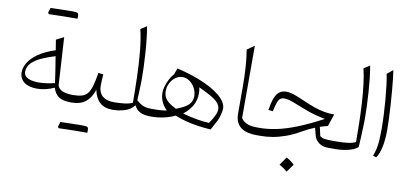

<svg xmlns="http://www.w3.org/2000/svg" viewBox="-86 -1047 3413 1601"><g transform="rotate(10 1620.5 -246.5)"><path d="M338.9 -357.9Q350.6 -285.2 358.4 -235.6Q366.2 -186 373 -135.7Q347.7 -129.4 310.3 -123.3Q272.9 -117.2 232.9 -117.2Q203.6 -117.2 175.5 -123.5Q147.5 -129.9 129.4 -144.8Q111.3 -159.7 111.3 -186Q111.3 -230 142.6 -261.5Q173.8 -293 225.8 -316.2Q277.8 -339.4 338.9 -357.9ZM331.5 -406.7Q241.7 -377.4 187 -338.6Q132.3 -299.8 107.7 -257.8Q83 -215.8 83 -176.8Q83 -125 121.8 -94.5Q160.6 -64 231.4 -64Q303.2 -64 377.9 -97.7Q393.1 -47.4 427.5 -23.7Q461.9 0 534.2 0H534.7V-64H534.2Q483.4 -64 448.7 -77.9Q414.1 -91.8 405.8 -123.5L381.8 -526.4L317.4 -494.1ZM415 -696.8Q430.7 -696.8 440.4 -696.8Q450.2 -696.8 455.8 -696.8Q461.4 -696.8 464.4 -696.8Q464.8 -703.1 464.8 -710.9Q464.8 -718.8 464.8 -723.6Q464.8 -740.7 454.6 -745.6Q444.3 -750.5 409.7 -750.5Q377 -743.2 344.2 -735.1Q311.5 -727.1 279.1 -719Q246.6 -710.9 214.4 -702.6Q216.8 -700.2 219 -697.8Q221.2 -695.3 223.6 -692.9Q253.9 -693.8 285.9 -694.8Q317.9 -695.8 350.3 -696.3Q382.8 -696.8 415 -696.8ZM223.6 -692.9Q254.9 -702.1 285.9 -711.4Q316.9 -720.7 347.9 -730.7Q378.9 -740.7 409.7 -750.5Q400.9 -750.5 381.8 -750.2Q362.8 -750 337.4 -749.3Q312 -748.5 283.4 -748Q254.9 -747.6 227.5 -746.6Q224.1 -735.8 220.9 -725.1Q217.8 -714.4 214.4 -702.6Q216.8 -700.2 219 -697.8Q221.2 -695.3 223.6 -692.9Z M660.6 225.6Q676.3 225.6 686 225.6Q695.8 225.6 701.4 225.6Q707 225.6 710 225.6Q710.4 219.2 710.4 211.4Q710.4 203.6 710.4 198.7Q710.4 181.6 700.2 176.8Q689.9 171.9 655.3 171.9Q622.6 179.2 589.8 187.3Q557.1 195.3 524.7 203.4Q492.2 211.4 460 219.7Q462.4 222.2 464.6 224.6Q466.8 227.1 469.2 229.5Q499.5 228.5 531.5 227.5Q563.5 226.6 595.9 226.1Q628.4 225.6 660.6 225.6ZM469.2 229.5Q500.5 220.2 531.5 210.9Q562.5 201.7 593.5 191.7Q624.5 181.6 655.3 171.9Q646.5 171.9 627.4 172.1Q608.4 172.4 583 173.1Q557.6 173.8 529.1 174.3Q500.5 174.8 473.1 175.8Q469.7 186.5 466.6 197.3Q463.4 208 460 219.7Q462.4 222.2 464.6 224.6Q466.8 227.1 469.2 229.5ZM534.7 0Q610.4 0 655 -35.6Q699.7 -71.3 721.7 -140.6Q736.8 -69.8 776.1 -34.9Q815.4 0 883.8 0H884.3V-64H883.8Q818.4 -64 785.2 -95Q752 -126 752 -179.7Q752 -199.2 753.2 -223.9Q754.4 -248.5 756.8 -277.3L714.4 -282.2Q703.6 -213.4 691.2 -170.4Q678.7 -127.4 659.9 -104.2Q641.1 -81.1 611.1 -72.5Q581.1 -64 534.7 -64Q527.3 -64 523.7 -56.4Q520 -48.8 520 -33.2V-30.8Q520 -15.1 523.7 -7.6Q527.3 0 534.7 0Z M1046.4 -736.3 995.6 -703.6Q1015.1 -621.1 1024.9 -516.4Q1034.7 -411.6 1037.8 -300.5Q1041 -189.5 1041 -87.4Q1013.2 -73.7 970.5 -68.8Q927.7 -64 884.3 -64Q877 -64 873.3 -56.4Q869.6 -48.8 869.6 -33.2V-30.8Q869.6 -15.1 873.3 -7.6Q877 0 884.3 0Q933.6 0 983.6 -14.6Q1033.7 -29.3 1065.9 -70.3Q1084.5 -33.2 1117.4 -16.6Q1150.4 0 1210.4 0H1210.9V-64H1210.4Q1185.5 -64 1164.8 -66.4Q1144 -68.8 1122.6 -79.3Q1101.1 -89.8 1073.7 -113.8Q1075.7 -151.4 1076.9 -187.7Q1078.1 -224.1 1079.1 -252Q1080.1 -279.8 1080.1 -291Q1080.1 -339.4 1077.9 -397.5Q1075.7 -455.6 1071.5 -516.1Q1067.4 -576.7 1061 -633.5Q1054.7 -690.4 1046.4 -736.3Z M1356.9 -433.1 1338.9 -381.8Q1319.8 -361.8 1304 -331.8Q1288.1 -301.8 1278.6 -270.5Q1269 -239.3 1269 -215.3Q1269 -173.8 1284.7 -137.9Q1300.3 -102.1 1330.6 -72.8Q1313.5 -68.8 1286.1 -66.4Q1258.8 -64 1210.9 -64Q1205.1 -64 1200.7 -57.9Q1196.3 -51.8 1196.3 -33.2V-30.8Q1196.3 -12.7 1200.4 -6.3Q1204.6 0 1210.9 0Q1268.1 0 1320.1 -12.2Q1372.1 -24.4 1411.1 -43.5Q1455.6 -25.9 1501.2 -13.4Q1546.9 -1 1599.6 7.1Q1652.3 15.1 1717.8 20L1762.7 -64Q1773.9 -86.9 1782 -118.7Q1790 -150.4 1790 -169.9Q1790 -196.3 1773.7 -223.1Q1757.3 -250 1726.1 -276.4Q1694.8 -302.7 1649.7 -327.9Q1604.5 -353 1546.9 -375.5Q1503.9 -392.6 1455.1 -407.5Q1406.2 -422.4 1356.9 -433.1ZM1469.2 -71.3Q1521.5 -113.8 1545.7 -158.9Q1569.8 -204.1 1569.8 -257.8Q1569.8 -270.5 1568.6 -283.2Q1567.4 -295.9 1564.5 -310.1Q1642.6 -274.4 1686.8 -245.8Q1731 -217.3 1744.6 -188Q1758.3 -158.7 1744.9 -121.6Q1731.4 -84.5 1694.8 -31.7Q1644.5 -34.2 1590.8 -43.7Q1537.1 -53.2 1469.2 -71.3ZM1403.3 -100.1Q1343.8 -128.9 1318.6 -158.4Q1293.5 -188 1293.5 -229.5Q1293.5 -267.1 1310.1 -299.1Q1326.7 -331.1 1354 -350.6Q1381.3 -370.1 1413.1 -370.1Q1445.3 -370.1 1473.1 -350.1Q1501 -330.1 1518.3 -297.6Q1535.6 -265.1 1535.6 -228Q1535.6 -185.1 1505.9 -156.2Q1476.1 -127.4 1403.3 -100.1Z M1960 -732.4 1898.4 -688.5Q1909.2 -624.5 1914.8 -545.7Q1920.4 -466.8 1920.4 -372.1V-151.9Q1920.4 -108.9 1933.8 -79.8Q1947.3 -50.8 1971.7 -33.2Q1996.1 -15.6 2029.1 -7.8Q2062 0 2101.1 0H2101.6V-64H2101.1Q2038.1 -64 2006.3 -79.6Q1974.6 -95.2 1960 -120.6Z M2287.6 -400.4Q2252 -400.4 2228.5 -383.3Q2205.1 -366.2 2189.9 -327.9Q2174.8 -289.6 2163.6 -224.6L2202.6 -219.7Q2212.4 -268.6 2221.9 -294.9Q2231.4 -321.3 2245.1 -331.5Q2258.8 -341.8 2280.3 -341.8Q2295.9 -341.8 2322.8 -335Q2349.6 -328.1 2399.9 -307.1Q2451.2 -286.1 2489.7 -272.5Q2528.3 -258.8 2564 -249.5Q2599.6 -240.2 2641.1 -232.4Q2524.4 -170.4 2431.6 -133.3Q2338.9 -96.2 2261.5 -80.1Q2184.1 -64 2112.8 -64H2101.6Q2094.2 -64 2090.6 -56.4Q2086.9 -48.8 2086.9 -33.2V-30.8Q2086.9 -15.1 2090.6 -7.6Q2094.2 0 2101.6 0H2139.6Q2186 0 2238.3 -8.8Q2290.5 -17.6 2347.9 -38.1Q2405.3 -58.6 2466.8 -94.2Q2494.1 -109.9 2521.7 -123.3Q2549.3 -136.7 2573.2 -146L2589.8 -82Q2599.1 -46.9 2630.1 -23.4Q2661.1 0 2708.5 0H2773.4V-64H2726.1Q2689.9 -64 2667.7 -67.4Q2645.5 -70.8 2627.9 -84.5L2611.3 -160.2Q2643.6 -170.9 2675.8 -178.7L2710.9 -282.2Q2668.9 -282.2 2629.2 -288.8Q2589.4 -295.4 2542.2 -311.5Q2495.1 -327.6 2431.2 -356Q2374 -381.3 2343.3 -390.9Q2312.5 -400.4 2287.6 -400.4ZM2382.3 140.6Q2370.1 158.7 2358.6 175.3Q2347.2 191.9 2335 209Q2352.5 218.3 2369.9 230.2Q2387.2 242.2 2402.3 256.3Q2415 239.3 2427 222.4Q2439 205.6 2450.7 189Q2430.7 169.4 2413.8 158Q2397 146.5 2382.3 140.6Z M2935.5 -736.3 2884.8 -703.6Q2899.4 -642.1 2908.4 -567.1Q2917.5 -492.2 2922.1 -410.4Q2926.8 -328.6 2928.5 -246.3Q2930.2 -164.1 2930.2 -87.4Q2902.3 -73.7 2859.6 -68.8Q2816.9 -64 2773.4 -64Q2766.1 -64 2762.5 -56.4Q2758.8 -48.8 2758.8 -33.2V-30.8Q2758.8 -15.1 2762.5 -7.6Q2766.1 0 2773.4 0Q2806.6 0 2842.5 -5.4Q2878.4 -10.7 2909.9 -22Q2941.4 -33.2 2959.5 -51.3Q2961.4 -79.1 2963.1 -116Q2964.8 -152.8 2966.3 -189.7Q2967.8 -226.6 2968.5 -254.2Q2969.2 -281.7 2969.2 -291Q2969.2 -339.4 2967 -397.2Q2964.8 -455.1 2960.7 -515.9Q2956.5 -576.7 2950.2 -633.5Q2943.8 -690.4 2935.5 -736.3Z M3132.3 -732.4 3083 -692.4Q3091.3 -651.4 3098.1 -595.5Q3105 -539.6 3110.4 -476.1Q3115.7 -412.6 3118.7 -348.9Q3121.6 -285.2 3121.6 -228.5Q3121.6 -145.5 3114.5 -94.2Q3107.4 -43 3089.8 -0.5L3117.7 8.8Q3142.6 -24.9 3155.8 -87.4Q3168.9 -149.9 3168.9 -233.9Q3168.9 -272.9 3166.7 -326.4Q3164.6 -379.9 3160.6 -439.2Q3156.7 -498.5 3152.1 -555.7Q3147.5 -612.8 3142.3 -659.2Q3137.2 -705.6 3132.3 -732.4Z"/></g></svg>

Font: Pinar-VF
Style: Regular
Weight: 300
Designer: Amin Abedi
Version: Version 3.0